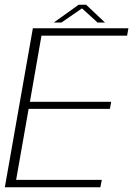

<svg xmlns="http://www.w3.org/2000/svg" viewBox="-30 -795 564 815"><path d="M-9.5 0H396L402 -31.5H38.5L91.5 -333H436.5L442 -363H97L146 -643.5H509.5L515 -675H109.5ZM198.5 -699.5H231L318 -759.5L384 -699.5H415.5L335.5 -775H304Z"/></svg>

Font: Anybody UltraCondensed Thin ExtraLight
Style: Italic
Weight: 250
Italic angle: -10°
Version: Version 1.111